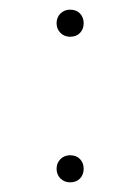

<svg xmlns="http://www.w3.org/2000/svg" viewBox="-20 -373 290 397"><path d="M125 -297Q113 -297 105 -305Q97 -313 97 -325Q97 -337 105 -345Q113 -353 125 -353Q138 -353 145.5 -345Q153 -337 153 -325Q153 -313 145.5 -305Q138 -297 125 -297ZM125 4Q113 4 105 -4Q97 -12 97 -24Q97 -36 105 -44Q113 -52 125 -52Q138 -52 145.5 -44Q153 -36 153 -24Q153 -12 145.5 -4Q138 4 125 4Z"/></svg>

Font: EauTestInfant Extralight
Style: Regular
Weight: 250
Designer: Christian Thalmann (Catharsis Fonts)
Version: Version 0.001;PS 000.001;hotconv 1.0.88;makeotf.lib2.5.64775